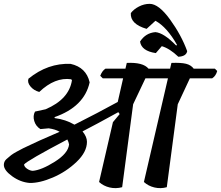

<svg xmlns="http://www.w3.org/2000/svg" viewBox="-25 -978 1149 998"><path d="M285 -293Q263 -306 228 -311Q200 -309 185 -307Q161 -322 153 -349Q145 -376 157 -398Q176 -402 212 -410Q334 -462 349 -561L345 -566Q261 -578 179 -500Q150 -508 133 -529Q116 -550 123 -569Q224 -651 342 -646Q423 -628 441 -550Q413 -423 258 -369L260 -364Q316 -357 362 -330Q485 -392 587 -448L615 -571H509L496 -584Q506 -610 523 -621H627L634 -651Q719 -655 747 -621H859L866 -651Q916 -653 942 -646.5Q968 -640 982 -621H1092L1104 -609Q1097 -583 1078 -571H962L899 -436L842 -5Q810 4 778 -3.5Q746 -11 723 -32L848 -571H731L667 -436L610 -5Q577 4 545 -3.5Q513 -11 490 -32L562 -343L597 -385L590 -395Q472 -330 404 -295Q427 -267 427 -241Q427 -188 373 -136.5Q319 -85 250 -55.5Q181 -26 129 -27Q81 -31 38 -62Q-5 -93 -5 -121Q-5 -139 9 -151.5Q23 -164 33.5 -172Q44 -180 62.5 -190Q81 -200 96.5 -208Q112 -216 138 -227.5Q164 -239 182 -248Q233 -271 285 -293ZM145 -90Q191 -94 260 -137.5Q329 -181 334 -227Q332 -240 325 -253Q116 -143 100 -123Q101 -111 115.5 -101Q130 -91 145 -90ZM753 -958Q800 -958 859 -876.5Q918 -795 948 -712Q943 -685 902 -683Q857 -726 816 -738L785 -702Q710 -713 703 -762Q732 -807 783 -811Q827 -807 891 -741L895 -745Q843 -837 783 -870L737 -828Q651 -853 655 -910Q670 -930 697 -944Q724 -958 753 -958Z"/></svg>

Font: Tillana Medium
Style: Regular
Weight: 500
Designer: Lipi Raval (Devanagari, Latin), Jonny Pinhorn (Latin)
Foundry: Indian Type Foundry
Version: Version 2.003;PS 1.0;hotconv 1.0.79;makeotf.lib2.5.61930; tt